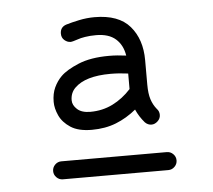

<svg xmlns="http://www.w3.org/2000/svg" viewBox="-38 -571 519 468"><g transform="rotate(-5 222.0 -337.5)"><path d="M325 -258Q316 -258 309 -265Q296 -280 288 -298Q265 -279 238.5 -268.5Q212 -258 179 -258Q146 -258 127 -270.5Q108 -283 100 -300.5Q92 -318 92 -334Q92 -354 99 -369Q106 -384 117 -395Q131 -409 161 -421.5Q191 -434 236 -434Q256 -434 278 -431Q274 -457 257 -472Q240 -487 209 -487Q194 -487 182 -485Q170 -483 165 -481Q150 -476 146 -476Q138 -476 131 -482Q124 -488 124 -498Q124 -514 139 -519Q152 -523 171 -527Q190 -531 209 -531Q268 -531 295.5 -499Q323 -467 323 -416V-356Q323 -334 327.5 -320Q332 -306 341 -295Q347 -289 347 -280Q347 -271 340 -264.5Q333 -258 325 -258ZM179 -302Q209 -302 234 -314.5Q259 -327 279 -349V-387Q257 -390 236 -390Q174 -390 148 -364Q136 -352 136 -334Q136 -322 147 -312Q158 -302 179 -302ZM356 -188Q365 -188 371.5 -181.5Q378 -175 378 -166Q378 -157 371.5 -150.5Q365 -144 356 -144H98Q89 -144 82.5 -150.5Q76 -157 76 -166Q76 -175 82.5 -181.5Q89 -188 98 -188Z"/></g></svg>

Font: Hubballi
Style: Regular
Weight: 400
Designer: Erin McLaughlin
Version: Version 1.000; ttfautohint (v1.8.3)